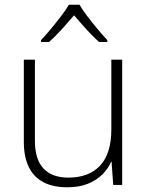

<svg xmlns="http://www.w3.org/2000/svg" viewBox="-20 -784 628 814"><path d="M498 -531V0H460L453 -98H451Q438 -68 413 -43.5Q388 -19 351.5 -4.5Q315 10 266 10Q205 10 164 -11.5Q123 -33 102 -76Q81 -119 81 -183V-531H128V-188Q128 -108 164.5 -69.5Q201 -31 270 -31Q357 -31 404.5 -82Q452 -133 452 -236V-531ZM317 -764Q329 -743 350 -715.5Q371 -688 393.5 -661Q416 -634 435 -614V-606H400Q373 -630 345 -661Q317 -692 294 -719Q271 -692 243 -661Q215 -630 188 -606H154V-614Q173 -634 195.5 -661Q218 -688 239 -715.5Q260 -743 272 -764Z"/></svg>

Font: Noto Sans Syriac Eastern ExtraLight
Style: Regular
Weight: 250
Designer: Patrick Giasson and the Monotype Design Team
Foundry: Monotype Imaging Inc.
Version: Version 3.001